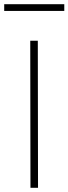

<svg xmlns="http://www.w3.org/2000/svg" viewBox="-50 -894 326 914"><path d="M94 -700H130L131 0H95ZM-30 -874H256V-842H-30Z"/></svg>

Font: Panefresco 1wt
Style: Regular
Weight: 250
Version: Version 1.000